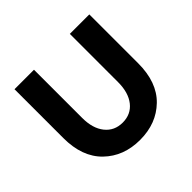

<svg xmlns="http://www.w3.org/2000/svg" viewBox="-168 -889 1087 1087"><g transform="rotate(-45 375.5 -346.0)"><path d="M519 -313V-699H675V-308Q675 -156 591 -74.5Q507 7 376 7Q245 7 160.5 -75Q76 -157 76 -308V-699H232V-313Q232 -229 271 -180.5Q310 -132 376 -132Q442 -132 480.5 -180.5Q519 -229 519 -313Z"/></g></svg>

Font: Montserrat_am3
Style: Bold
Weight: 700
Designer: Julieta Ulanovsky
Foundry: Julieta Ulanovsky. Armenina letters added by Vahan Hovhannisyan
Version: Version 2.001